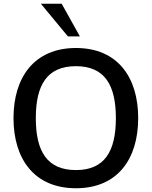

<svg xmlns="http://www.w3.org/2000/svg" viewBox="-20 -991 808 1024"><path d="M385 -638C538 -638 598 -538 598 -361C598 -184 538 -84 385 -84C231 -84 171 -184 171 -361C171 -538 231 -638 385 -638ZM717 -361C717 -579 607 -735 385 -735C163 -735 52 -579 52 -361C52 -143 163 13 385 13C607 13 717 -143 717 -361ZM406 -797 309 -971H198L342 -797Z"/></svg>

Font: Perun Medium
Style: Regular
Weight: 500
Foundry: Copyright (c) Stefan Peev, Context Ltd, 2016
Version: Version 1.089